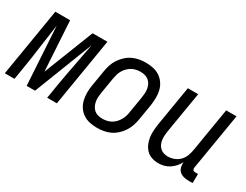

<svg xmlns="http://www.w3.org/2000/svg" viewBox="-66 -896 1626 1271"><g transform="rotate(30 747.5 -260.0)"><path d="M-5 0 81 -520H194L217 -140L366 -520H479L393 0H319L336 -104Q350 -187 366.5 -270.5Q383 -354 398 -437L399 -445L226 0H162L135 -445Q122 -359 111 -274Q100 -189 86 -104L69 0Z M703 8Q674 8 646.5 2Q619 -4 596.5 -19Q574 -34 559 -56.5Q544 -79 537.5 -106Q531 -133 531 -161.5Q531 -190 536 -219L556 -339Q560 -364 568 -389Q576 -414 591 -436.5Q606 -459 626 -477.5Q646 -496 670 -507.5Q694 -519 719.5 -523.5Q745 -528 770 -528Q799 -528 826.5 -522Q854 -516 876.5 -501Q899 -486 914.5 -463.5Q930 -441 936.5 -414Q943 -387 942.5 -358.5Q942 -330 938 -301L918 -181Q914 -156 905.5 -131Q897 -106 882.5 -83.5Q868 -61 848 -42.5Q828 -24 804 -12.5Q780 -1 754 3.5Q728 8 703 8ZM704 -62Q720 -62 737 -65.5Q754 -69 769.5 -77.5Q785 -86 797.5 -99Q810 -112 819 -127.5Q828 -143 833 -159.5Q838 -176 840 -192L860 -312Q863 -330 864 -347.5Q865 -365 862.5 -381.5Q860 -398 852.5 -413Q845 -428 832.5 -438.5Q820 -449 804 -453.5Q788 -458 770 -458Q754 -458 736.5 -454.5Q719 -451 704 -442.5Q689 -434 676 -421Q663 -408 654 -392.5Q645 -377 640.5 -360.5Q636 -344 633 -328L613 -208Q610 -190 609 -172.5Q608 -155 611 -138.5Q614 -122 621.5 -107Q629 -92 641 -81.5Q653 -71 669.5 -66.5Q686 -62 704 -62Z M1172 8Q1146 8 1121.5 0Q1097 -8 1080 -25.5Q1063 -43 1053 -66Q1043 -89 1039.5 -114.5Q1036 -140 1038 -166.5Q1040 -193 1044 -219L1094 -520H1173L1121 -208Q1118 -191 1117 -174Q1116 -157 1118 -140.5Q1120 -124 1126.5 -109Q1133 -94 1144.5 -83Q1156 -72 1171.5 -67Q1187 -62 1204 -62Q1227 -62 1250.5 -70.5Q1274 -79 1291.5 -96.5Q1309 -114 1318 -137Q1327 -160 1331 -183L1387 -520H1466L1394 -87Q1393 -82 1394 -77Q1395 -72 1397.5 -68.5Q1400 -65 1405 -63.5Q1410 -62 1415 -62H1436L1435 8H1403Q1384 8 1365.5 3Q1347 -2 1334 -14Q1321 -26 1316.5 -44.5Q1312 -63 1314 -82Q1304 -62 1289 -45Q1274 -28 1255 -15.5Q1236 -3 1214.5 2.5Q1193 8 1172 8Z"/></g></svg>

Font: Iosevka Term Curly
Style: Italic
Weight: 400
Italic angle: -9°
Designer: Belleve Invis
Foundry: Belleve Invis
Version: Version 32.3.0